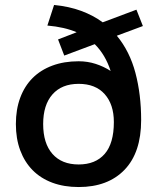

<svg xmlns="http://www.w3.org/2000/svg" viewBox="-20 -742 633 774"><path d="M451 -598Q503 -535 526 -448Q549 -361 549 -258Q549 -127 482 -57.5Q415 12 297 12Q238 12 191 -5.5Q144 -23 111.5 -56Q79 -89 61.5 -136Q44 -183 44 -242Q44 -301 61.5 -348Q79 -395 111.5 -427.5Q144 -460 191 -477.5Q238 -495 297 -495Q333 -495 365.5 -484.5Q398 -474 426 -456Q405 -521 362 -564L239 -518L214 -583L289 -612Q240 -633 171 -639L198 -722Q259 -716 307.5 -698Q356 -680 394 -652L530 -703L556 -637ZM297 -79Q365 -79 402 -121.5Q439 -164 439 -250Q439 -321 402 -362.5Q365 -404 297 -404Q229 -404 191.5 -361.5Q154 -319 154 -242Q154 -164 191.5 -121.5Q229 -79 297 -79Z"/></svg>

Font: Geist Med
Style: Regular
Weight: 400
Designer: Basement.studio, Andrés Briganti, Mateo Zaragoza
Foundry: Basement.studio, Vercel, Andrés Briganti, Guido Ferreyra, Mateo Zaragoza
Version: Version 1.401